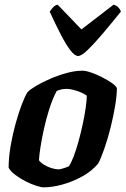

<svg xmlns="http://www.w3.org/2000/svg" viewBox="-20 -803 538 823"><path d="M167 0Q156 0 134.5 -7Q113 -14 89.5 -26Q66 -38 46 -53Q26 -68 17 -84Q17 -128 25.5 -177.5Q34 -227 47 -273.5Q60 -320 73.5 -355.5Q87 -391 98 -408Q108 -419 134 -434.5Q160 -450 194.5 -465Q229 -480 265.5 -490Q302 -500 333 -500Q348 -500 371 -492Q394 -484 418.5 -471.5Q443 -459 460.5 -446.5Q478 -434 481 -425Q481 -394 473.5 -349Q466 -304 454 -256Q442 -208 427.5 -166.5Q413 -125 401 -102Q373 -69 332 -46.5Q291 -24 247.5 -12Q204 0 167 0ZM231 -77Q235 -77 243 -79Q251 -81 259.5 -84Q268 -87 275 -90Q285 -104 296 -133Q307 -162 317 -198.5Q327 -235 335 -272.5Q343 -310 347.5 -342Q352 -374 352 -393Q341 -401 325.5 -407.5Q310 -414 294 -418Q278 -422 266 -422Q255 -422 244.5 -420Q234 -418 223 -413Q205 -379 191.5 -336.5Q178 -294 168.5 -251Q159 -208 153.5 -172.5Q148 -137 147 -116Q154 -106 168.5 -97Q183 -88 200.5 -82.5Q218 -77 231 -77ZM315 -563Q300 -563 280.5 -589Q261 -615 239 -658Q217 -701 193 -753Q200 -763 207.5 -771.5Q215 -780 227 -783L329 -677L467 -783Q480 -779 488 -770.5Q496 -762 498 -753Q457 -702 420 -658.5Q383 -615 356 -589Q329 -563 315 -563Z"/></svg>

Font: Texturina 12pt ExtraBold
Style: Italic
Weight: 800
Italic angle: -11°
Designer: Guillermo Torres Carreño
Foundry: Omnibus-Type
Version: Version 1.002